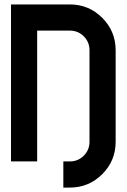

<svg xmlns="http://www.w3.org/2000/svg" viewBox="-20 -723 567 860"><path d="M146.5 -585.9V0H29.3V-703.1H293Q377.9 -703.1 438 -643.1Q498 -583 498 -498V-87.9Q498 -2.9 438 57.1Q377.9 117.2 293 117.2H263.7V0H293Q329.6 0 355.2 -25.6Q380.9 -51.3 380.9 -87.9V-498Q380.9 -534.7 355.2 -560.3Q329.6 -585.9 293 -585.9Z"/></svg>

Font: Gerhaus
Style: Regular
Weight: 400
Designer: GGBotNet
Foundry: GGBotNet
Version: 1.01